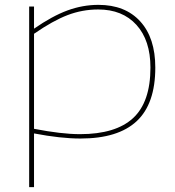

<svg xmlns="http://www.w3.org/2000/svg" viewBox="-20 -560 720 790"><path d="M100 210V-533H120V-442Q195 -494 257.5 -517Q320 -540 385 -540Q495 -540 557 -472Q619 -404 619 -282Q619 -133 542.5 -61.5Q466 10 311 10Q230 10 120 -11V210ZM309 -8Q456 -8 527.5 -74Q599 -140 599 -282Q599 -394 541.5 -457.5Q484 -521 384 -521Q319 -521 258.5 -498Q198 -475 120 -421V-30Q177 -19 224 -13.5Q271 -8 309 -8Z"/></svg>

Font: Georama Extended Thin
Style: Regular
Weight: 100
Width: 7
Designer: Jean-Baptiste Levee
Foundry: Production Type
Version: Version 1.000